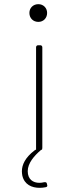

<svg xmlns="http://www.w3.org/2000/svg" viewBox="-20 -718 334 921"><path d="M164 -613C188 -613 206 -631 206 -656C206 -680 188 -698 164 -698C139 -698 121 -680 121 -656C121 -631 139 -613 164 -613ZM192 156C184 158 176 159 169 159C139 159 113 143 113 103C113 65 144 29 176 2C177 1 179 0 181 0C182 0 183 -4 183 -10V-491C183 -497 179 -501 173 -501H163C157 -501 153 -497 153 -491V0H152C152 0 149 1 145 4C101 38 85 72 85 104C85 111 86 117 87 124C97 168 133 183 170 183C180 183 190 182 199 180C204 179 207 177 207 172C207 171 206 169 206 168L205 163C203 157 201 156 196 156C195 156 193 156 192 156Z"/></svg>

Font: Barlow Thin
Style: Regular
Weight: 250
Designer: Jeremy Tribby
Foundry: Tribby Type
Version: Version 1.422;hotconv 1.0.109;makeotfexe 2.5.65596